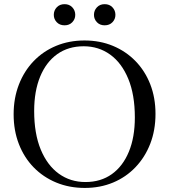

<svg xmlns="http://www.w3.org/2000/svg" viewBox="-20 -914 832 944"><path d="M395.5 -715Q471.5 -715 535.2 -688.5Q599 -662 646 -613.8Q693 -565.5 718.8 -499.5Q744.5 -433.5 744.5 -354Q744.5 -274 718.8 -207.5Q693 -141 646.2 -92Q599.5 -43 536 -16.5Q472.5 10 397 10Q320.5 10 256.5 -16.5Q192.5 -43 145.5 -91.2Q98.5 -139.5 72.8 -205.8Q47 -272 47 -352Q47 -431.5 72.8 -498Q98.5 -564.5 145.2 -613.2Q192 -662 255.8 -688.5Q319.5 -715 395.5 -715ZM400 -19Q475.5 -19 529.8 -57.8Q584 -96.5 613.5 -167.8Q643 -239 643 -336.5Q643 -448 610.8 -526.2Q578.5 -604.5 521.8 -645.5Q465 -686.5 391.5 -686.5Q316 -686.5 261.5 -647.8Q207 -609 177.5 -537.5Q148 -466 148 -368.5Q148 -257 180.2 -179Q212.5 -101 269.2 -60Q326 -19 400 -19ZM297.5 -789.5Q273.5 -789.5 259 -804.8Q244.5 -820 244.5 -841Q244.5 -862.5 259 -878Q273.5 -893.5 297.5 -893.5Q321 -893.5 335.5 -878Q350 -862.5 350 -841Q350 -820 335.5 -804.8Q321 -789.5 297.5 -789.5ZM494.5 -789.5Q471 -789.5 456.5 -804.8Q442 -820 442 -841Q442 -862.5 456.5 -878Q471 -893.5 494.5 -893.5Q518.5 -893.5 533 -878Q547.5 -862.5 547.5 -841Q547.5 -820 533 -804.8Q518.5 -789.5 494.5 -789.5Z"/></svg>

Font: Newsreader 60pt
Style: Regular
Weight: 400
Designer: Hugues Gentile
Foundry: Production Type
Version: Version 1.003